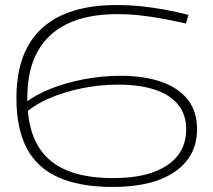

<svg xmlns="http://www.w3.org/2000/svg" viewBox="-20 -730 844 760"><path d="M427 10Q297 10 212 -27.5Q127 -65 86 -143Q45 -221 45 -342Q45 -466 90.5 -547.5Q136 -629 224 -669.5Q312 -710 439 -710Q492 -710 540 -705Q588 -700 634 -691.5Q680 -683 726 -671L716 -637Q670 -647 625.5 -655.5Q581 -664 535.5 -669Q490 -674 442 -674Q327 -674 248 -636.5Q169 -599 128.5 -525.5Q88 -452 88 -341Q88 -260 108.5 -200.5Q129 -141 171 -102Q213 -63 277.5 -44Q342 -25 429 -25Q567 -25 642 -76Q717 -127 717 -218Q717 -277 684.5 -316.5Q652 -356 591.5 -375.5Q531 -395 448 -395Q376 -395 306.5 -381Q237 -367 179 -342.5Q121 -318 84 -286L81 -324Q121 -355 181.5 -379Q242 -403 313.5 -416.5Q385 -430 457 -430Q551 -430 619 -406Q687 -382 723.5 -335.5Q760 -289 760 -219Q760 -111 672.5 -50.5Q585 10 427 10Z"/></svg>

Font: Georama Expanded ExtraLight
Style: Regular
Weight: 250
Width: 7
Designer: Jean-Baptiste Levee
Foundry: Production Type
Version: Version 1.001